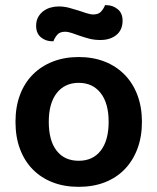

<svg xmlns="http://www.w3.org/2000/svg" viewBox="-20 -709 610 744"><path d="M285 15Q229 15 184 -2.5Q139 -20 107 -52.5Q75 -85 57.5 -131.5Q40 -178 40 -237Q40 -295 57.5 -341.5Q75 -388 107.5 -420.5Q140 -453 185 -470.5Q230 -488 285 -488Q340 -488 385 -470.5Q430 -453 462.5 -420Q495 -387 512.5 -340.5Q530 -294 530 -237Q530 -179 512.5 -132.5Q495 -86 463 -53Q431 -20 386 -2.5Q341 15 285 15ZM169 -237Q169 -164 199.5 -125Q230 -86 285 -86Q340 -86 370.5 -125.5Q401 -165 401 -237Q401 -309 370 -348.5Q339 -388 285 -388Q231 -388 200 -348.5Q169 -309 169 -237ZM342 -653Q362 -653 372 -664.5Q382 -676 387 -689H392Q417 -689 436 -673.5Q455 -658 455 -629Q455 -593 431 -573.5Q407 -554 369 -554Q346 -554 326.5 -559Q307 -564 290 -570Q273 -576 258.5 -581Q244 -586 232 -586Q212 -586 202 -574.5Q192 -563 187 -549H183Q157 -549 138.5 -564.5Q120 -580 120 -609Q120 -628 127.5 -642Q135 -656 147.5 -665.5Q160 -675 175.5 -679.5Q191 -684 207 -684Q228 -684 247 -679Q266 -674 283 -668.5Q300 -663 315 -658Q330 -653 342 -653Z"/></svg>

Font: Baloo 2 Latin SemiBold
Style: Regular
Weight: 400
Designer: Sarang Kulkarni and Ek Type
Foundry: Ek Type
Version: Version 1.001